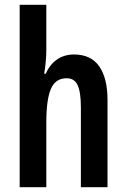

<svg xmlns="http://www.w3.org/2000/svg" viewBox="-20 -780 528 800"><path d="M173 -573Q173 -549 170.5 -521.5Q168 -494 164 -473H171Q187 -511 217.5 -532Q248 -553 288 -553Q359 -553 393.5 -503.5Q428 -454 428 -363V0H317V-333Q317 -396 303.5 -425Q290 -454 258 -454Q211 -454 192 -409.5Q173 -365 173 -270V0H62V-760H173Z"/></svg>

Font: Noto Sans Gurmukhi ExtraCondensed SemiBold
Style: Regular
Weight: 600
Width: 2
Designer: Jelle Bosma - Monotype Design Team
Foundry: Monotype Imaging Inc.
Version: Version 2.004; ttfautohint (v1.8.4.7-5d5b)